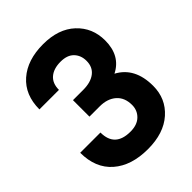

<svg xmlns="http://www.w3.org/2000/svg" viewBox="-209 -820 939 939"><g transform="rotate(-45 261.0 -350.0)"><path d="M257 13Q143 13 76.5 -45Q10 -103 10 -209H150Q150 -108 257 -108Q304 -108 329.5 -133Q355 -158 355 -195Q355 -246 323 -274Q291 -302 238 -302H167V-416H238Q290 -416 320 -439Q350 -462 350 -505Q350 -543 326.5 -567.5Q303 -592 257 -592Q209 -592 181.5 -568.5Q154 -545 154 -500H19Q19 -600 83.5 -656.5Q148 -713 257 -713Q363 -713 424 -656Q485 -599 485 -511Q485 -406 402 -364Q494 -315 494 -188Q494 -100 430.5 -43.5Q367 13 257 13Z"/></g></svg>

Font: Cal Sans
Style: Regular
Weight: 400
Designer: Designer Mark Davis DBA MarkFonts
Foundry: Designer Mark Davis DBA MarkFonts
Version: Version 1.000